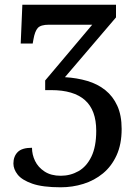

<svg xmlns="http://www.w3.org/2000/svg" viewBox="-20 -556 589 816"><path d="M238 240Q161 240 117 224.5Q73 209 55 186Q37 163 37 139Q37 109 55 90.5Q73 72 116 72Q116 101 129 128Q142 155 169.5 173Q197 191 238 191Q279 191 313.5 171.5Q348 152 368.5 109.5Q389 67 389 0Q389 -88 341 -130.5Q293 -173 198 -173H172V-214L372 -451H188Q153 -451 140.5 -437Q128 -423 122 -388L119 -371H68L75 -536H473V-482L256 -228Q307 -225 351 -212Q395 -199 427.5 -173Q460 -147 478.5 -106.5Q497 -66 497 -8Q497 57 475.5 104Q454 151 417.5 181Q381 211 334.5 225.5Q288 240 238 240Z"/></svg>

Font: ET Text
Style: Regular
Weight: 470
Designer: Monotype Design Team
Foundry: Monotype Imaging Inc.
Version: Version 2.009